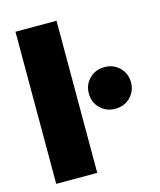

<svg xmlns="http://www.w3.org/2000/svg" viewBox="-110 -807 740 887"><g transform="rotate(-15 260.0 -364.0)"><path d="M244.6 -727.5V0H48.3V-727.5ZM402.8 -264.2Q359.9 -264.2 330.8 -292.7Q301.8 -321.3 301.8 -363.8Q301.8 -406.2 330.8 -434.8Q359.9 -463.4 402.8 -463.4Q445.3 -463.4 474.4 -434.8Q503.4 -406.2 503.4 -363.8Q503.4 -321.3 474.4 -292.7Q445.3 -264.2 402.8 -264.2Z"/></g></svg>

Font: Inter 17pt Black
Style: Regular
Weight: 900
Version: Version 4.001;git-66647c0bb